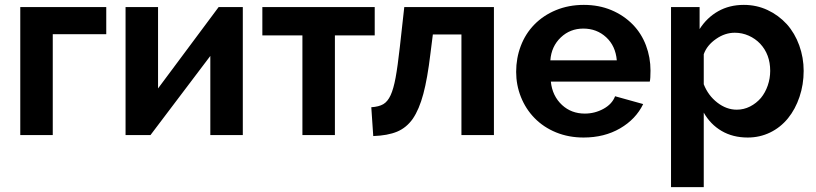

<svg xmlns="http://www.w3.org/2000/svg" viewBox="-20 -553 3339 786"><path d="M63 -524V0H196V-413H415V-524Z M494 -524V0H596L841 -324V0H974V-524H875L627 -191V-524Z M1514 -408V-524H1054V-408H1218V0H1351V-408Z M1670 -67Q1696 -105 1713 -168.5Q1730 -232 1742 -333L1752 -412H1869V0H2002V-524H1635L1617 -362Q1608 -281 1599.5 -235Q1591 -189 1579 -163Q1567 -137 1549 -126.5Q1531 -116 1500 -114L1508 4Q1567 2 1605.5 -14Q1644 -30 1670 -67Z M2613 -127 2498 -159Q2486 -127 2450.5 -107.5Q2415 -88 2374 -88Q2319 -88 2281 -123Q2241 -160 2235 -219H2640Q2643 -230 2643 -264Q2643 -318 2624.5 -367Q2606 -416 2571 -452Q2534 -490 2483 -511.5Q2432 -533 2370 -533Q2308 -533 2256 -511.5Q2204 -490 2167 -452Q2131 -415 2112 -365Q2093 -315 2093 -259Q2093 -205 2112.5 -156Q2132 -107 2168 -70Q2205 -32 2256.5 -11Q2308 10 2369 10Q2454 10 2518.5 -27.5Q2583 -65 2613 -127ZM2276 -400Q2314 -436 2368 -436Q2423 -436 2461.5 -400.5Q2500 -365 2505 -306H2233Q2237 -363 2276 -400Z M3206 -69Q3236 -106 3253 -156.5Q3270 -207 3270 -263Q3270 -317 3252 -367Q3234 -417 3201 -454Q3167 -491 3122 -512Q3077 -533 3025 -533Q2966 -533 2920 -507Q2874 -481 2844 -434V-524H2727V213H2861V-92Q2888 -44 2934 -17Q2980 10 3041 10Q3090 10 3132.5 -10.5Q3175 -31 3206 -69ZM2861 -208V-331Q2874 -368 2912 -394Q2948 -419 2988 -419Q3018 -419 3045 -407Q3072 -395 3092 -374Q3133 -330 3133 -263Q3133 -232 3123 -203Q3113 -174 3095 -152Q3076 -130 3050.5 -117Q3025 -104 2996 -104Q2954 -104 2916.5 -133Q2879 -162 2861 -208Z"/></svg>

Font: RT Raleway Bold
Style: Regular
Weight: 400
Designer: Matt McInerney, Pablo Impallari, Rodrigo Fuenzalida — Edited by Milan Moffatt in April 2016
Foundry: Matt McInerney, Pablo Impallari, Rodrigo Fuenzalida — Edited by Milan Moffatt in April 2016
Version: Version 3.001